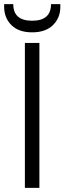

<svg xmlns="http://www.w3.org/2000/svg" viewBox="-40 -906 311 926"><path d="M150 -699V0H80V-699ZM251 -873Q251 -820 215.5 -785Q180 -750 115 -750Q50 -750 15 -785Q-20 -820 -20 -873V-886H24Q24 -806 115 -806Q206 -806 206 -886H251Z"/></svg>

Font: Poppins-tnum Light
Style: Regular
Weight: 300
Designer: Ninad Kale (Devanagari), Jonny Pinhorn (Latin)
Foundry: Indian Type Foundry
Version: Version 4.004